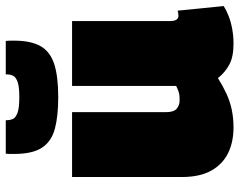

<svg xmlns="http://www.w3.org/2000/svg" viewBox="-102 -718 830 666"><g transform="rotate(-90 313.0 -385.0)"><path d="M204 10Q153 10 114.5 -9Q76 -28 54 -67.5Q32 -107 32 -169V-550H257V-224Q257 -197 269 -187Q281 -177 297 -177Q306 -177 313.5 -177.5Q321 -178 329.5 -181Q338 -184 348 -189V-550H573V-209Q573 -199 575.5 -192.5Q578 -186 582 -183.5Q586 -181 591 -181Q601 -181 609 -184L625 -24Q611 -15 590.5 -7Q570 1 545.5 5.5Q521 10 494 10Q449 10 422 -4.5Q395 -19 375 -44Q348 -27 321 -14.5Q294 -2 265 4Q236 10 204 10ZM309 -598Q244 -598 200 -609.5Q156 -621 134 -654Q112 -687 112 -751Q112 -758 112 -765.5Q112 -773 113 -780H229Q229 -779 229 -778Q229 -777 229 -775Q229 -766 233 -756Q237 -746 254 -739.5Q271 -733 309 -733Q347 -733 363.5 -739.5Q380 -746 384 -756Q388 -766 388 -775Q388 -777 388 -778Q388 -779 388 -780H504Q505 -773 505 -765.5Q505 -758 505 -751Q505 -693 486 -659.5Q467 -626 424 -612Q381 -598 309 -598Z"/></g></svg>

Font: Georama Black
Style: Regular
Weight: 900
Designer: Jean-Baptiste Levee
Foundry: Production Type
Version: Version 1.001